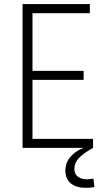

<svg xmlns="http://www.w3.org/2000/svg" viewBox="-20 -720 540 935"><path d="M439.9 190.9Q415 194.8 398.9 194.8Q351.1 194.8 324.7 172.9Q298.3 150.9 298.3 110.4Q298.3 70.8 325 41.7Q351.6 12.7 387.2 0H89.8V-700.2H417.5V-655.8H138.2V-375H387.2V-331.1H138.2V-43.9H433.1V0H433.6Q389.2 24.4 365.7 48.1Q342.3 71.8 342.3 103Q342.3 127 358.9 140.1Q375.5 153.3 405.8 153.3Q410.2 153.3 435.1 149.9Z"/></svg>

Font: Selawik Light
Style: Regular
Weight: 300
Designer: Aaron Bell
Foundry: Microsoft Corporation
Version: Version 1.01